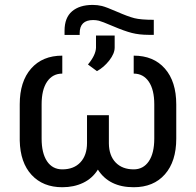

<svg xmlns="http://www.w3.org/2000/svg" viewBox="-20 -763 808 793"><path d="M532.2 -533.2Q614.3 -533.2 661.1 -479.7Q708 -426.3 708 -331.5V-190.4Q708 -96.2 661.1 -43Q614.3 10.3 532.2 10.3Q430.7 10.3 384.3 -62.5Q361.3 -25.9 323.2 -7.8Q285.2 10.3 237.3 10.3Q157.7 10.3 110.6 -40.5Q63.5 -91.3 61.5 -182.6V-332Q61.5 -426.3 108.4 -479.7Q155.3 -533.2 237.3 -533.2V-459Q197.3 -459 174.6 -425.8Q151.9 -392.6 151.9 -332V-190.4Q151.9 -130.4 174.3 -96.9Q196.8 -63.5 237.3 -63.5Q285.2 -63.5 312.3 -92.8Q339.4 -122.1 339.4 -172.4V-287.1H429.7V-170.9Q430.2 -120.6 457.5 -92Q484.9 -63.5 532.2 -63.5Q571.8 -63.5 594.5 -96.7Q617.2 -129.9 617.2 -190.9V-332Q617.2 -392.6 594.5 -425.8Q571.8 -459 532.2 -459ZM615.2 -681.2V-619.1H593.8Q555.2 -619.1 524.4 -627Q493.7 -634.8 446.8 -654.8Q399.9 -674.8 388.2 -677.5Q376.5 -680.2 364.7 -680.2Q309.1 -680.2 309.1 -626V-618.7H246.6V-636.2Q246.6 -689.9 277.6 -716.3Q308.6 -742.7 362.8 -742.7Q382.8 -742.7 400.9 -738.3Q418.9 -733.9 463.6 -714.4Q508.3 -694.8 534.9 -688Q561.5 -681.2 615.2 -681.2ZM343.3 -496.6Q375 -534.7 376.5 -565.4V-616.2H453.6V-566.4Q453.6 -542 431.4 -513.4Q409.2 -484.9 380.4 -469.2Z"/></svg>

Font: RobotoInd
Style: Regular
Weight: 400
Designer: Google
Version: Version 2.001101; 2014